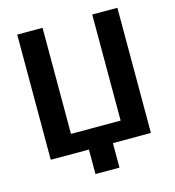

<svg xmlns="http://www.w3.org/2000/svg" viewBox="-126 -847 1001 1098"><g transform="rotate(-15 374.0 -298.0)"><path d="M445 0H670V-741H521V-113H227V-741H77V0H303V145H445Z"/></g></svg>

Font: Cheyenne Sans
Style: Bold
Weight: 700
Designer: The Public Sans project authors (U.S. Web Design System), Libre Franklin designed by Pablo Impallari and Rodrigo Fuenzal
Foundry: The Cheyenne Sans Project Authors
Version: Version 2.007